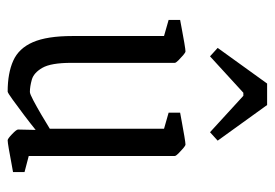

<svg xmlns="http://www.w3.org/2000/svg" viewBox="-128 -580 717 501"><g transform="rotate(90 230.5 -329.5)"><path d="M219 9Q171 9 138.5 -5.5Q106 -20 90 -57Q74 -94 74 -160V-399L32 -411V-441Q38 -442 56 -445.5Q74 -449 92 -452Q110 -455 114 -455Q117 -455 124 -449Q131 -443 137.5 -436.5Q144 -430 144 -427V-157Q144 -104 157 -81.5Q170 -59 188 -54Q206 -49 220 -49Q225 -49 242 -58Q259 -67 279.5 -79Q300 -91 316 -101V-399L274 -411V-441Q280 -442 298.5 -445.5Q317 -449 335 -452Q353 -455 357 -455Q360 -455 367 -449Q374 -443 380.5 -436.5Q387 -430 387 -427V-46L429 -35V-5Q422 -4 404 -0.5Q386 3 368.5 6Q351 9 346 9Q342 9 330 -2.5Q318 -14 318 -18L319 -64Q303 -51 280.5 -34Q258 -17 240 -4Q222 9 219 9ZM127 -519 105 -539 198 -668H254L347 -539L325 -519L230 -606H222Z"/></g></svg>

Font: Grenze Gotisch Light
Style: Regular
Weight: 300
Designer: Renata Polastri
Foundry: Omnibus-Type
Version: Version 1.001